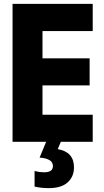

<svg xmlns="http://www.w3.org/2000/svg" viewBox="-20 -734 540 994"><path d="M45 0V-714H460V-573H200V-432H444V-292H200V-140H460V0ZM232 240Q215 240 195 238Q175 236 159 232V151Q173 155 186 156.5Q199 158 208 158Q254 158 254 126Q254 105 235.5 94.5Q217 84 185 82L219 0H295L279 38Q363 53 363 132Q363 181 330 210.5Q297 240 232 240Z"/></svg>

Font: Noto Sans Mono ExtraCondensed Black
Style: Regular
Weight: 900
Width: 2
Designer: Monotype Design Team
Foundry: Monotype Imaging Inc.
Version: Version 2.014